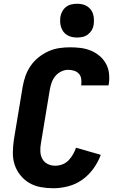

<svg xmlns="http://www.w3.org/2000/svg" viewBox="-20 -995 640 1023"><path d="M264 8Q230 8 197 2Q164 -4 136.5 -20Q109 -36 88.5 -61.5Q68 -87 58 -117.5Q48 -148 48.5 -182.5Q49 -217 54 -251L101 -534Q106 -563 116 -591Q126 -619 143.5 -644.5Q161 -670 185.5 -689.5Q210 -709 237.5 -721.5Q265 -734 294.5 -738.5Q324 -743 353 -743Q382 -743 410 -739.5Q438 -736 463.5 -725.5Q489 -715 509.5 -698Q530 -681 543.5 -657.5Q557 -634 560.5 -606Q564 -578 560 -549L558 -540H412L413 -544Q415 -560 412.5 -576Q410 -592 399.5 -603Q389 -614 374 -618.5Q359 -623 343 -623Q324 -623 305 -613.5Q286 -604 273.5 -588Q261 -572 254.5 -553Q248 -534 245 -515L198 -231Q194 -210 195 -188Q196 -166 205.5 -148.5Q215 -131 233.5 -121.5Q252 -112 274 -112Q293 -112 312 -119Q331 -126 345 -140.5Q359 -155 369 -172.5Q379 -190 385 -208L517 -170Q503 -132 478 -97Q453 -62 418.5 -37.5Q384 -13 343.5 -2.5Q303 8 264 8ZM391 -795Q377 -795 363 -798Q349 -801 337 -808.5Q325 -816 317.5 -826.5Q310 -837 305.5 -850.5Q301 -864 300.5 -878Q300 -892 302 -907Q305 -922 312.5 -935.5Q320 -949 332.5 -958.5Q345 -968 360.5 -971.5Q376 -975 391 -975Q405 -975 419 -972Q433 -969 444.5 -961.5Q456 -954 464 -943.5Q472 -933 476 -919.5Q480 -906 480.5 -892Q481 -878 479 -863Q477 -848 469 -834.5Q461 -821 448.5 -811.5Q436 -802 421 -798.5Q406 -795 391 -795Z"/></svg>

Font: Iosevka Heavy Extended
Style: Italic
Weight: 900
Width: 7
Italic angle: -9°
Monospace: yes
Designer: Belleve Invis
Foundry: Belleve Invis
Version: Version 32.5.0; ttfautohint (v1.8.4)